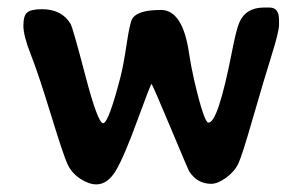

<svg xmlns="http://www.w3.org/2000/svg" viewBox="-20 -501 809 509"><path d="M235.4 -12.2Q215.8 -12.2 192.9 -27.1Q169.9 -42 158.9 -65.9Q147.9 -89.8 114.5 -198.7Q81.1 -307.6 61.5 -356.9Q42 -406.2 42 -433.1Q42 -460 52.5 -468.3Q63 -476.6 91.3 -476.6Q143.6 -476.6 167 -438Q172.9 -428.2 206.1 -301.3Q239.3 -174.3 253.4 -174.3Q267.6 -174.3 299.3 -296.4Q307.1 -326.7 315.7 -383.8Q324.2 -440.9 330.6 -451.2Q344.2 -474.6 406.7 -474.6Q464.8 -474.6 481.4 -358.4Q486.3 -325.7 494.6 -289.1Q521 -175.8 532.7 -175.8Q558.1 -175.8 594.7 -362.8Q606.4 -422.9 614.3 -440.9Q631.3 -481 679.7 -481H694.8Q719.7 -481 719.7 -448.2V-435.1Q719.7 -417 699.7 -353.3Q679.7 -289.6 650.9 -189.5Q622.1 -89.4 612.1 -67.9Q602.1 -46.4 579.6 -30Q557.1 -13.7 540 -13.7Q502.9 -13.7 481.9 -46.4Q478.5 -51.8 431.2 -165Q383.8 -278.3 381.6 -278.3Q379.4 -278.3 344 -181.4Q308.6 -84.5 286.9 -48.3Q265.1 -12.2 235.4 -12.2Z"/></svg>

Font: Averia Libre
Style: Bold
Weight: 700
Version: Version 1.002